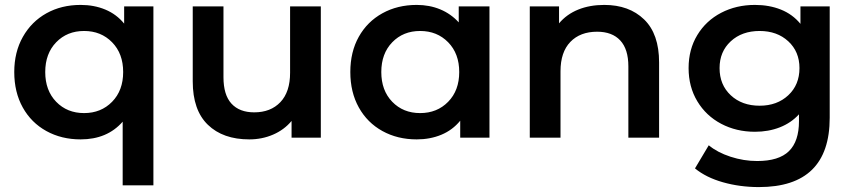

<svg xmlns="http://www.w3.org/2000/svg" viewBox="-20 -560 3477 781"><path d="M604 -534V194H479V-65Q416 7 308 7Q230 7 168.5 -27Q107 -61 72.5 -123Q38 -185 38 -267Q38 -348 73 -410Q108 -472 169 -506Q230 -540 308 -540Q363 -540 408.5 -521Q454 -502 485 -464V-534ZM481 -267Q481 -342 436 -388Q391 -434 322 -434Q253 -434 208.5 -388Q164 -342 164 -267Q164 -192 208.5 -146Q253 -100 322 -100Q391 -100 436 -146Q481 -192 481 -267Z M1285 -534V0H1166V-68Q1136 -32 1091 -12.5Q1046 7 994 7Q887 7 825.5 -52.5Q764 -112 764 -229V-534H889V-246Q889 -174 921.5 -138.5Q954 -103 1014 -103Q1081 -103 1120.5 -144.5Q1160 -186 1160 -264V-534Z M1971 -534V0H1852V-69Q1821 -31 1775.5 -12Q1730 7 1675 7Q1597 7 1535.5 -27Q1474 -61 1439.5 -123Q1405 -185 1405 -267Q1405 -349 1439.5 -410.5Q1474 -472 1535.5 -506Q1597 -540 1675 -540Q1727 -540 1770.5 -522Q1814 -504 1846 -469V-534ZM1848 -267Q1848 -342 1803 -388Q1758 -434 1689 -434Q1620 -434 1575.5 -388Q1531 -342 1531 -267Q1531 -192 1575.5 -146Q1620 -100 1689 -100Q1758 -100 1803 -146Q1848 -192 1848 -267Z M2661 -306V0H2536V-290Q2536 -360 2503 -395.5Q2470 -431 2409 -431Q2340 -431 2300 -389.5Q2260 -348 2260 -270V0H2135V-534H2254V-465Q2285 -502 2332 -521Q2379 -540 2438 -540Q2539 -540 2600 -481Q2661 -422 2661 -306Z M3355 -534V-81Q3355 201 3067 201Q2990 201 2921 181.5Q2852 162 2807 125L2863 31Q2898 60 2951.5 77.5Q3005 95 3060 95Q3148 95 3189 55Q3230 15 3230 -67V-95Q3198 -60 3152 -42Q3106 -24 3051 -24Q2975 -24 2913.5 -56.5Q2852 -89 2816.5 -148Q2781 -207 2781 -283Q2781 -359 2816.5 -417.5Q2852 -476 2913.5 -508Q2975 -540 3051 -540Q3109 -540 3156.5 -521Q3204 -502 3236 -463V-534ZM3232 -283Q3232 -350 3186.5 -392Q3141 -434 3070 -434Q2998 -434 2952.5 -392Q2907 -350 2907 -283Q2907 -215 2952.5 -172.5Q2998 -130 3070 -130Q3141 -130 3186.5 -172.5Q3232 -215 3232 -283Z"/></svg>

Font: Montserrat Alternates SemiBold
Style: Regular
Weight: 600
Designer: Julieta Ulanovsky
Foundry: Julieta Ulanovsky
Version: Version 7.200